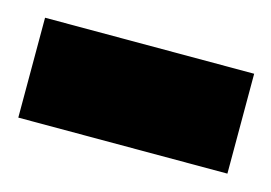

<svg xmlns="http://www.w3.org/2000/svg" viewBox="-48 -201 370 262"><g transform="rotate(15 137.5 -70.5)"><path d="M-9.8 -141.1H285.6V0H-9.8Z"/></g></svg>

Font: Vazirmatn UI ExtraBold
Style: Regular
Weight: 800
Designer: Saber Rastikerdar
Foundry: Saber Rastikerdar
Version: Version 33.003